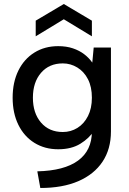

<svg xmlns="http://www.w3.org/2000/svg" viewBox="-20 -737 644 957"><path d="M447 -500H533V-82Q533 6 491 69Q449 132 370.5 166Q292 200 181 200L166 117Q300 114 369 63.5Q438 13 438 -82V-87L449 -86Q425 -48 380.5 -20.5Q336 7 270 7Q203 7 151.5 -25Q100 -57 71.5 -115Q43 -173 43 -250Q43 -327 71.5 -385Q100 -443 151.5 -475Q203 -507 270 -507Q311 -507 343.5 -496Q376 -485 400 -466.5Q424 -448 440 -425ZM144 -250Q144 -173 184.5 -126Q225 -79 293 -79Q333 -79 366 -99.5Q399 -120 418.5 -158.5Q438 -197 438 -250Q438 -304 418.5 -342Q399 -380 365.5 -400.5Q332 -421 293 -421Q225 -421 184.5 -374Q144 -327 144 -250ZM438 -556 298 -641 158 -556V-634L298 -717L438 -634Z"/></svg>

Font: Albert Sans Medium
Style: Regular
Weight: 500
Designer: Andreas Rasmussen
Foundry: a.Foundry
Version: Version 1.025